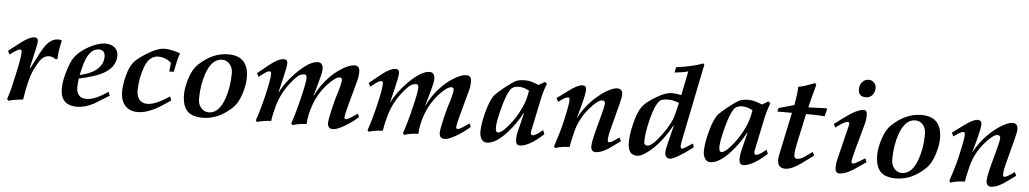

<svg xmlns="http://www.w3.org/2000/svg" viewBox="-39 -1059 7645 1426"><g transform="rotate(5 3783.5 -346.0)"><path d="M397 -463Q387 -420 382 -386Q377 -352 377 -326L365 -320Q339 -339 315 -339Q275 -339 245 -298Q238 -288 228 -269.5Q218 -251 204 -223Q172 -154 149 -2Q72 6 41 17L30 5Q50 -55 57 -87L81 -194Q107 -312 107 -351Q107 -370 95 -370Q82 -370 53 -350L19 -326L6 -352L87 -416Q155 -469 195 -469Q220 -469 220 -439Q220 -431 212.5 -394Q205 -357 189 -290L177 -238L184 -242Q252 -379 274 -409Q317 -469 372 -469Q385 -469 397 -463Z M818 -385Q818 -296 711 -243Q657 -217 547 -193Q545 -174 543.5 -157.5Q542 -141 542 -127Q542 -47 619 -47Q677 -47 777 -114L787 -86Q739 -56 711 -39Q683 -22 675 -17Q608 17 552 17Q428 17 428 -108Q428 -167 453 -246Q472 -307 490 -335Q514 -374 559 -405Q582 -421 604.5 -433.5Q627 -446 650 -454Q687 -469 723 -469Q765 -469 791.5 -447Q818 -425 818 -385ZM724 -370Q724 -421 678 -421Q599 -421 565 -277L551 -219L592 -231Q647 -247 682 -279Q724 -318 724 -370Z M1280 -445Q1272 -425 1263.5 -390Q1255 -355 1245 -304H1212L1218 -360Q1219 -369 1214 -374Q1170 -407 1124 -407Q1057 -407 1025 -327Q990 -234 990 -141Q990 -102 1010 -76Q1030 -50 1069 -50Q1132 -50 1235 -120L1245 -90Q1170 -38 1132 -19Q1061 17 1005 17Q942 17 908 -23Q876 -61 876 -123Q876 -175 892 -238Q911 -311 937 -343Q974 -389 1067 -439Q1122 -469 1164 -469Q1212 -469 1280 -445Z M1790 -308Q1790 -251 1767 -182Q1745 -115 1707 -79Q1606 17 1489 17Q1407 17 1371.5 -22.5Q1336 -62 1336 -144Q1336 -200 1360 -271Q1382 -338 1420 -373Q1522 -469 1638 -469Q1790 -469 1790 -308ZM1676 -332Q1676 -370 1654 -397.5Q1632 -425 1596 -425Q1520 -425 1480 -311Q1450 -225 1450 -120Q1450 -81 1471 -56Q1494 -27 1530 -27Q1606 -27 1646 -142Q1676 -227 1676 -332Z M2646 -89Q2595 -44 2544 -15Q2488 17 2460 17Q2420 17 2420 -26Q2420 -50 2438 -128Q2446 -160 2451.5 -182.5Q2457 -205 2461 -218Q2495 -320 2495 -353Q2495 -370 2477 -370Q2445 -370 2383 -302Q2326 -238 2296 -158.5Q2266 -79 2262 -4Q2200 -1 2158 13L2148 2Q2177 -82 2205 -200Q2232 -312 2232 -344Q2232 -370 2215 -370Q2183 -370 2157 -344Q2060 -247 2023 -120Q2015 -91 2008.5 -62Q2002 -33 1998 -4Q1936 -1 1894 13L1884 2Q1913 -80 1941 -200Q1967 -310 1967 -351Q1967 -370 1955 -370Q1939 -370 1913 -350L1876 -322L1862 -348L1946 -416Q2011 -469 2055 -469Q2080 -469 2080 -439Q2080 -415 2061 -336L2034 -221L2036 -219Q2066 -289 2149 -374Q2244 -469 2306 -469Q2345 -469 2345 -419Q2345 -393 2326 -327L2296 -221L2298 -219Q2330 -292 2400 -365Q2435 -401 2483 -432Q2541 -469 2581 -469Q2618 -469 2618 -424Q2618 -389 2608 -353L2558 -169Q2538 -94 2538 -78Q2538 -65 2550 -65Q2564 -65 2610 -97L2634 -114Z M3479 -89Q3428 -44 3377 -15Q3321 17 3293 17Q3253 17 3253 -26Q3253 -50 3271 -128Q3279 -160 3284.5 -182.5Q3290 -205 3294 -218Q3328 -320 3328 -353Q3328 -370 3310 -370Q3278 -370 3216 -302Q3159 -238 3129 -158.5Q3099 -79 3095 -4Q3033 -1 2991 13L2981 2Q3010 -82 3038 -200Q3065 -312 3065 -344Q3065 -370 3048 -370Q3016 -370 2990 -344Q2893 -247 2856 -120Q2848 -91 2841.5 -62Q2835 -33 2831 -4Q2769 -1 2727 13L2717 2Q2746 -80 2774 -200Q2800 -310 2800 -351Q2800 -370 2788 -370Q2772 -370 2746 -350L2709 -322L2695 -348L2779 -416Q2844 -469 2888 -469Q2913 -469 2913 -439Q2913 -415 2894 -336L2867 -221L2869 -219Q2899 -289 2982 -374Q3077 -469 3139 -469Q3178 -469 3178 -419Q3178 -393 3159 -327L3129 -221L3131 -219Q3163 -292 3233 -365Q3268 -401 3316 -432Q3374 -469 3414 -469Q3451 -469 3451 -424Q3451 -389 3441 -353L3391 -169Q3371 -94 3371 -78Q3371 -65 3383 -65Q3397 -65 3443 -97L3467 -114Z M4028 -82Q3920 17 3852 17Q3822 17 3822 -26Q3822 -56 3829 -83L3864 -225L3862 -227Q3818 -143 3756 -75Q3673 17 3606 17Q3579 17 3565 -9Q3553 -31 3553 -60Q3553 -119 3577 -208Q3602 -303 3634 -341Q3642 -350 3659 -365Q3676 -380 3702 -401Q3760 -447 3787 -459Q3810 -469 3854 -469Q3893 -469 3953 -443L3998 -470L4014 -458L3999 -415Q3994 -401 3990 -385.5Q3986 -370 3982 -353L3937 -139Q3927 -93 3927 -87Q3927 -67 3941 -67Q3959 -67 3996 -96L4016 -112ZM3886 -395Q3845 -417 3809 -417Q3765 -417 3746 -389Q3717 -347 3689 -236Q3665 -141 3665 -103Q3665 -65 3683 -65Q3704 -65 3737 -100Q3810 -176 3857 -285Q3877 -333 3886 -395Z M4599 -80Q4577 -64 4555 -48.5Q4533 -33 4511 -17Q4456 17 4419 17Q4383 17 4383 -26Q4383 -65 4426 -218Q4456 -326 4456 -348Q4456 -370 4435 -370Q4403 -370 4345 -303Q4273 -222 4247 -118Q4227 -37 4223 -4Q4159 -3 4117 13L4107 2Q4124 -49 4139 -99Q4154 -149 4165 -200Q4192 -318 4192 -351Q4192 -370 4182 -370Q4166 -370 4140 -353L4108 -331L4095 -358L4179 -420Q4244 -469 4279 -469Q4308 -469 4308 -439Q4308 -402 4274 -282L4259 -228H4261Q4298 -300 4360 -362Q4409 -409 4452 -436Q4506 -469 4538 -469Q4578 -469 4578 -425Q4578 -404 4562 -344L4514 -160Q4501 -112 4501 -80Q4501 -65 4511 -65Q4526 -65 4557 -87L4586 -107Z M5167 -700Q5164 -688 5160.5 -671.5Q5157 -655 5153 -635L5049 -121Q5044 -93 5044 -82Q5044 -65 5058 -65Q5064 -65 5107 -93L5133 -110L5142 -82Q5011 17 4972 17Q4935 17 4935 -26Q4935 -47 4942 -74L4980 -230L4978 -232Q4944 -170 4907 -122Q4870 -74 4830 -39Q4765 17 4727 17Q4658 17 4658 -76Q4658 -138 4677 -213Q4696 -297 4727 -343Q4759 -389 4848 -438Q4903 -469 4948 -469Q4981 -469 5016 -460L5052 -641Q5027 -631 4951 -623L4959 -663Q5028 -673 5077 -684.5Q5126 -696 5157 -709ZM5004 -401Q4957 -419 4922 -419Q4875 -419 4858 -402Q4823 -364 4796 -254Q4772 -156 4772 -91Q4772 -65 4798 -65Q4832 -65 4900 -157Q4965 -246 4980 -306Z M5694 -82Q5586 17 5518 17Q5488 17 5488 -26Q5488 -56 5495 -83L5530 -225L5528 -227Q5484 -143 5422 -75Q5339 17 5272 17Q5245 17 5231 -9Q5219 -31 5219 -60Q5219 -119 5243 -208Q5268 -303 5300 -341Q5308 -350 5325 -365Q5342 -380 5368 -401Q5426 -447 5453 -459Q5476 -469 5520 -469Q5559 -469 5619 -443L5664 -470L5680 -458L5665 -415Q5660 -401 5656 -385.5Q5652 -370 5648 -353L5603 -139Q5593 -93 5593 -87Q5593 -67 5607 -67Q5625 -67 5662 -96L5682 -112ZM5552 -395Q5511 -417 5475 -417Q5431 -417 5412 -389Q5383 -347 5355 -236Q5331 -141 5331 -103Q5331 -65 5349 -65Q5370 -65 5403 -100Q5476 -176 5523 -285Q5543 -333 5552 -395Z M6104 -452 6090 -396Q6072 -398 6049 -399.5Q6026 -401 5998 -401H5951L5900 -164Q5891 -122 5891 -93Q5891 -64 5912 -64Q5940 -64 5969 -85L6025 -125L6038 -99L5961 -42Q5881 17 5832 17Q5774 17 5774 -47Q5774 -54 5776.5 -69.5Q5779 -85 5784 -108L5846 -401H5737L5744 -428L5859 -460Q5867 -505 5871 -535.5Q5875 -566 5875 -582V-598Q5890 -600 5904 -603.5Q5918 -607 5932 -612L5998 -636L6008 -624Q6003 -604 5995 -575Q5987 -546 5977 -508L5964 -452L6098 -457Z M6449 -639Q6449 -607 6430.5 -585.5Q6412 -564 6381 -564Q6326 -564 6326 -621Q6326 -651 6345 -673Q6364 -695 6394 -695Q6417 -695 6433 -678.5Q6449 -662 6449 -639ZM6430 -84Q6335 -19 6335 -19Q6275 17 6234 17Q6204 17 6204 -26Q6204 -52 6210 -78L6269 -319Q6271 -325 6273 -334Q6275 -343 6277 -356Q6277 -370 6266 -370Q6244 -370 6198 -336L6176 -320L6163 -346L6226 -393Q6327 -469 6376 -469Q6401 -469 6401 -432Q6401 -398 6392 -365L6338 -169Q6318 -94 6318 -78Q6318 -65 6330 -65Q6343 -65 6391 -95L6418 -112Z M6958 -308Q6958 -251 6935 -182Q6913 -115 6875 -79Q6774 17 6657 17Q6575 17 6539.5 -22.5Q6504 -62 6504 -144Q6504 -200 6528 -271Q6550 -338 6588 -373Q6690 -469 6806 -469Q6958 -469 6958 -308ZM6844 -332Q6844 -370 6822 -397.5Q6800 -425 6764 -425Q6688 -425 6648 -311Q6618 -225 6618 -120Q6618 -81 6639 -56Q6662 -27 6698 -27Q6774 -27 6814 -142Q6844 -227 6844 -332Z M7546 -80Q7524 -64 7502 -48.5Q7480 -33 7458 -17Q7403 17 7366 17Q7330 17 7330 -26Q7330 -65 7373 -218Q7403 -326 7403 -348Q7403 -370 7382 -370Q7350 -370 7292 -303Q7220 -222 7194 -118Q7174 -37 7170 -4Q7106 -3 7064 13L7054 2Q7071 -49 7086 -99Q7101 -149 7112 -200Q7139 -318 7139 -351Q7139 -370 7129 -370Q7113 -370 7087 -353L7055 -331L7042 -358L7126 -420Q7191 -469 7226 -469Q7255 -469 7255 -439Q7255 -402 7221 -282L7206 -228H7208Q7245 -300 7307 -362Q7356 -409 7399 -436Q7453 -469 7485 -469Q7525 -469 7525 -425Q7525 -404 7509 -344L7461 -160Q7448 -112 7448 -80Q7448 -65 7458 -65Q7473 -65 7504 -87L7533 -107Z"/></g></svg>

Font: GFS Didot
Style: Bold Italic
Weight: 700
Italic angle: -12°
Designer: Designed by Takis Katsoulidis and George D. Matthiopoulos.
Foundry: Designed by Takis Katsoulidis and George D. Matthiopoulos.
Version: Version 1.0